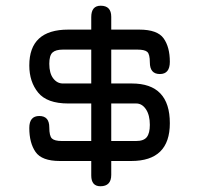

<svg xmlns="http://www.w3.org/2000/svg" viewBox="-20 -648 698 675"><path d="M190.4 -82Q127 -82 105 -113.8Q83 -145.5 83 -198.2Q83 -240.2 118.2 -240.2Q153.3 -240.2 153.3 -200.2Q153.3 -169.9 162.6 -161.1Q171.9 -152.3 197.3 -152.3H300.8V-284.2H219.7Q145.5 -284.2 114.3 -322.3Q83 -360.4 83 -418Q83 -543.9 219.7 -543.9H300.8V-587.9Q300.8 -627.9 334 -627.9Q371.1 -627.9 371.1 -588.9V-543.9H469.7Q533.2 -543.9 555.2 -513.2Q577.1 -482.4 577.1 -430.7Q577.1 -387.7 542 -387.7Q506.8 -387.7 506.8 -428.7Q506.8 -457 498 -465.3Q489.3 -473.6 462.9 -473.6H371.1V-354.5H443.4Q577.1 -354.5 577.1 -214.8Q577.1 -82 441.4 -82H371.1V-33.2Q371.1 6.8 333 6.8Q300.8 6.8 300.8 -31.2V-82ZM459 -284.2H371.1V-152.3H459Q485.4 -152.3 496.1 -166Q506.8 -179.7 506.8 -209Q506.8 -243.2 493.2 -263.7Q479.5 -284.2 459 -284.2ZM201.2 -354.5H300.8V-473.6H201.2Q175.8 -473.6 164.6 -463.4Q153.3 -453.1 153.3 -423.8Q153.3 -390.6 167 -372.6Q180.7 -354.5 201.2 -354.5Z"/></svg>

Font: Jura
Style: DemiBold
Weight: 600
Version: Version 2.4